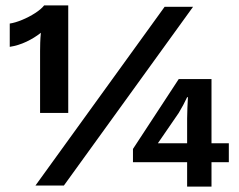

<svg xmlns="http://www.w3.org/2000/svg" viewBox="-20 -685 881 709"><path d="M143 -665H232V-268H128V-497Q128 -510 128.5 -527.5Q129 -545 131 -564Q107 -545 77.5 -531Q48 -517 16 -512V-598Q36 -601 61.5 -611.5Q87 -622 109.5 -636.5Q132 -651 143 -665ZM111 0 588 -660H693L216 0ZM825 -156V-86H761V4H671V-86H471V-135L640 -393H761V-156ZM563 -156H671V-247Q671 -266 672 -286.5Q673 -307 674 -326H671Q665 -313 656.5 -297Q648 -281 640 -268Z"/></svg>

Font: Work Sans SemiBold
Style: Regular
Weight: 600
Designer: Wei Huang
Foundry: Wei Huang
Version: Version 2.010; ttfautohint (v1.8.3)